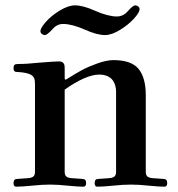

<svg xmlns="http://www.w3.org/2000/svg" viewBox="-20 -700 673 726"><path d="M132.8 -582Q132.8 -593.8 153.3 -617.2Q173.8 -640.6 206.1 -660.2Q238.3 -679.7 263.7 -679.7Q293.9 -679.7 339.8 -659.2Q388.7 -637.7 421.9 -637.7Q445.3 -637.7 461.9 -656.2Q482.4 -679.7 491.2 -679.7Q497.1 -679.7 502.4 -675.8Q507.8 -671.9 507.8 -665Q507.8 -653.3 487.3 -630.4Q466.8 -607.4 434.6 -587.4Q402.3 -567.4 377 -567.4Q346.7 -567.4 300.8 -587.9Q252 -609.4 218.8 -609.4Q195.3 -609.4 178.7 -589.8Q158.2 -567.4 149.4 -567.4Q143.6 -567.4 138.2 -571.8Q132.8 -576.2 132.8 -582ZM31.2 -7.8Q31.2 -23.4 44.9 -23.4L86.9 -26.4Q98.6 -27.3 105.5 -32.2Q112.3 -37.1 112.3 -49.8V-382.8Q112.3 -398.4 108.4 -405.8Q104.5 -413.1 95.7 -418Q80.1 -425.8 47.9 -427.7Q41 -427.7 38.1 -428.7Q35.2 -429.7 33.2 -432.6Q31.2 -435.5 31.2 -441.4Q31.2 -451.2 34.7 -454.6Q38.1 -458 46.9 -458Q82 -458 127 -462.9Q185.5 -467.8 203.1 -467.8Q212.9 -467.8 217.8 -463.4Q222.7 -459 223.6 -454.1Q224.6 -449.2 224.6 -439.5V-401.4L228.5 -398.4Q265.6 -421.9 289.1 -434.6Q312.5 -447.3 347.7 -460Q382.8 -472.7 409.2 -472.7Q476.6 -472.7 503.9 -439.5Q531.2 -406.2 531.2 -339.8V-49.8Q531.2 -37.1 538.1 -32.2Q544.9 -27.3 556.6 -26.4L598.6 -23.4Q612.3 -23.4 612.3 -7.8Q612.3 5.9 601.6 5.9Q582 5.9 542 2Q505.9 -2 475.6 -2Q445.3 -2 408.2 2Q368.2 5.9 347.7 5.9Q337.9 5.9 337.9 -7.8Q337.9 -23.4 351.6 -23.4L393.6 -26.4Q405.3 -27.3 412.1 -32.2Q418.9 -37.1 418.9 -49.8V-352.5Q418.9 -363.3 416.5 -374Q414.1 -384.8 407.2 -395Q400.4 -405.3 387.2 -411.6Q374 -418 355.5 -418Q305.7 -418 224.6 -361.3V-49.8Q224.6 -37.1 231.4 -32.2Q238.3 -27.3 250 -26.4L292 -23.4Q305.7 -23.4 305.7 -7.8Q305.7 5.9 294.9 5.9Q275.4 5.9 235.4 2Q199.2 -2 168.9 -2Q138.7 -2 101.6 2Q61.5 5.9 41 5.9Q31.2 5.9 31.2 -7.8Z"/></svg>

Font: Monomakh Unicode TT
Style: Medium
Weight: 500
Designer: Alexey Kryukov, Aleksandr Andreev
Version: Version 1.1